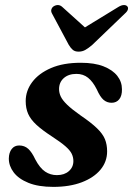

<svg xmlns="http://www.w3.org/2000/svg" viewBox="-20 -719 521 751"><path d="M202.5 -34Q231.5 -34 249.2 -49.5Q267 -65 267 -89Q267 -104 260.5 -117.5Q254 -131 236 -146.8Q218 -162.5 183.5 -185Q145 -210 122.5 -230.8Q100 -251.5 90.2 -273.5Q80.5 -295.5 80.5 -323.5Q80.5 -364 106 -398Q131.5 -432 179.5 -452.8Q227.5 -473.5 296 -473.5Q349.5 -473.5 385 -459.5Q420.5 -445.5 438.8 -422.2Q457 -399 457 -370Q457.5 -344.5 446.5 -330.8Q435.5 -317 416.5 -317Q398.5 -317 385 -328.5Q371.5 -340 358.5 -369.5Q343.5 -399.5 324.5 -414.8Q305.5 -430 279 -430Q248 -430 229.5 -413.5Q211 -397 211 -370.5Q211 -355.5 217.8 -341.2Q224.5 -327 242.5 -309.5Q260.5 -292 294.5 -268Q336.5 -239.5 359.2 -217.5Q382 -195.5 390.5 -174.5Q399 -153.5 399 -127Q399 -86.5 373 -55.2Q347 -24 299.8 -6Q252.5 12 188.5 12Q130 12 91.2 -3.8Q52.5 -19.5 33.5 -44.8Q14.5 -70 14.5 -99Q15 -122.5 25.8 -136.2Q36.5 -150 55 -150Q76 -150 90.5 -136.8Q105 -123.5 118 -95.5Q136 -61.5 156.5 -47.8Q177 -34 202.5 -34ZM336.5 -590 224 -691.5Q216 -699 207 -699.2Q198 -699.5 189.5 -694Q183.5 -690 181 -682.2Q178.5 -674.5 184 -665L249 -543.5Q256.5 -531 264.8 -524Q273 -517 287.5 -517Q302 -517 314.2 -524Q326.5 -531 341 -543.5L467.5 -665Q478.5 -674.5 480.2 -682.2Q482 -690 478 -694Q473.5 -699.5 464 -699.2Q454.5 -699 442.5 -691.5L276.5 -590Z"/></svg>

Font: Fraunces SemiBold
Style: Italic
Weight: 600
Italic angle: -16°
Version: Version 1.000;[b76b70a41]